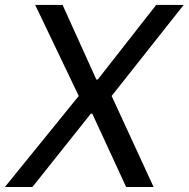

<svg xmlns="http://www.w3.org/2000/svg" viewBox="-38 -747 754 767"><path d="M212 -727.3H102.6L276.6 -363.6L-18.5 0H91.6L324.9 -293H330.6L465.9 0H575.6L408 -363.6L695.7 -727.3H585.9L352.6 -429.3H346.9Z"/></svg>

Font: Margiela Sans Text
Style: Italic
Weight: 400
Italic angle: -9.39999°
Designer: Stefan Endress, Andreas Faust
Version: Version 1.100;FEAKit 1.0